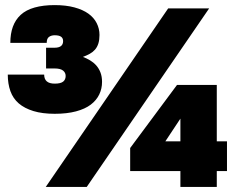

<svg xmlns="http://www.w3.org/2000/svg" viewBox="-20 -733 926 753"><path d="M159.5 0H320.2L800.2 -700H639.5ZM194.5 -286.7Q242.4 -286.7 278 -296.2Q313.7 -305.7 335.9 -322.6Q358.2 -339.6 369.2 -362.4Q380.2 -385.2 380.2 -411.8Q380.2 -432.8 374 -448.8Q367.8 -464.8 357.3 -476.6Q346.8 -488.3 333.3 -496.3Q319.8 -504.3 305.2 -509.8Q319.8 -515.3 331.8 -521.8Q343.8 -528.3 352.6 -538.3Q361.3 -548.3 365.8 -562.6Q370.2 -576.8 370.2 -595.8Q370.2 -620.7 359.2 -642.3Q348.2 -664 326.6 -679.5Q305 -695 271.8 -704Q238.6 -713 194.4 -713Q149.3 -713 115.7 -703.5Q82 -694 61.2 -674.8Q40.5 -655.7 30.5 -628.2Q20.5 -600.7 20.5 -564.8H163.2Q163.2 -581.8 172.1 -588.2Q181 -594.7 194.5 -594.7Q211.7 -594.7 219.6 -588.9Q227.5 -583.2 227.5 -571.8Q227.5 -559 219.2 -552.4Q210.8 -545.8 193.5 -545.8H160.7V-464.5H194Q216.8 -464.5 227.2 -456.3Q237.5 -448.2 237.5 -435Q237.5 -420.8 227.7 -412.9Q217.8 -405 194.5 -405Q173.8 -405 163.5 -413.9Q153.2 -422.8 153.2 -440.5H10.5Q10.5 -404.5 20.8 -375.6Q31.2 -346.7 53.6 -327.4Q76 -308.2 111.2 -297.4Q146.3 -286.7 194.5 -286.7ZM687.5 0H830.2V-62H870.2V-178.7H830.2V-400H674.3L490.5 -152.5V-62H687.5ZM628.5 -178.7 687.5 -267.8V-178.7Z"/></svg>

Font: Golos Text VF
Style: Regular
Weight: 400
Designer: A.Korolkova, Vitaly Kuzmin
Foundry: ParaType Ltd
Version: Version 2.005